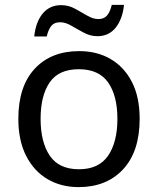

<svg xmlns="http://www.w3.org/2000/svg" viewBox="-20 -755 645 785"><path d="M551 -269Q551 -136 483.5 -63Q416 10 301 10Q230 10 174.5 -22.5Q119 -55 87 -117.5Q55 -180 55 -269Q55 -402 122 -474Q189 -546 304 -546Q377 -546 432.5 -513.5Q488 -481 519.5 -419.5Q551 -358 551 -269ZM146 -269Q146 -174 183.5 -118.5Q221 -63 303 -63Q384 -63 422 -118.5Q460 -174 460 -269Q460 -364 422 -418Q384 -472 302 -472Q220 -472 183 -418Q146 -364 146 -269ZM120 -606Q126 -665 154.5 -699.5Q183 -734 230 -734Q260 -734 286.5 -719.5Q313 -705 337 -691Q361 -677 382 -677Q405 -677 417.5 -691.5Q430 -706 437 -735H487Q481 -677 453 -642Q425 -607 378 -607Q350 -607 323.5 -621Q297 -635 272.5 -649.5Q248 -664 226 -664Q202 -664 190 -649.5Q178 -635 171 -606Z"/></svg>

Font: Go Noto Kurrent-Regular
Style: Regular
Weight: 400
Designer: Monotype Design Team
Foundry: Monotype Imaging Inc.
Version: Version 2.012; ttfautohint (v1.8.4.7-5d5b)